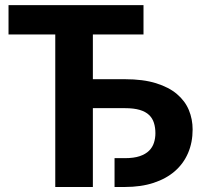

<svg xmlns="http://www.w3.org/2000/svg" viewBox="-20 -746 797 766"><path d="M478.5 -430Q551 -430 602.5 -414Q654 -398 686.2 -370.5Q718.5 -343 733.5 -306.8Q748.5 -270.5 748.5 -229.5Q748.5 -177.5 730.2 -135.2Q712 -93 677.5 -63Q643 -33 592.8 -16.5Q542.5 0 478 0H437V-115H478Q514 -115 537.5 -123Q561 -131 574.8 -144.8Q588.5 -158.5 594.2 -176.5Q600 -194.5 600 -214.5Q600 -237 594.2 -255.5Q588.5 -274 574.8 -287.2Q561 -300.5 537.5 -307.5Q514 -314.5 478.5 -314.5H350.5V0H200.5V-608.5H14V-725.5H552.5V-608.5H350.5V-430Z"/></svg>

Font: Lato 2
Style: Regular
Weight: 800
Designer: Lukasz Dziedzic with Adam Twardoch and Botio Nikoltchev
Foundry: tyPoland Lukasz Dziedzic
Version: Version 2.015; 2015-08-06; http://www.latofonts.com/